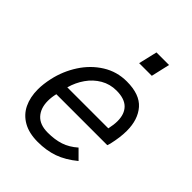

<svg xmlns="http://www.w3.org/2000/svg" viewBox="-200 -796 907 907"><g transform="rotate(45 253.5 -342.0)"><path d="M36.6 -170.9Q36.6 -205.6 45.9 -248Q60.5 -314 96.9 -370.1Q133.3 -426.3 187.5 -460.2Q241.7 -494.1 307.6 -494.1Q394 -494.1 433.3 -449.2Q472.7 -404.3 472.7 -328.6Q472.7 -285.6 460 -231L455.1 -215.8H114.7Q108.4 -190.4 108.4 -165.5Q108.4 -116.7 135 -87.6Q161.6 -58.6 214.4 -58.6Q261.7 -58.6 297.9 -70.6Q334 -82.5 367.2 -111.8L412.1 -66.9Q363.8 -27.3 316.7 -10.7Q269.5 5.9 211.9 5.9Q153.3 5.9 114 -16.6Q74.7 -39.1 55.7 -78.6Q36.6 -118.2 36.6 -170.9ZM402.3 -275.4Q409.2 -306.6 409.2 -330.1Q409.2 -377.9 383.1 -403.6Q356.9 -429.2 303.7 -429.2Q260.3 -429.2 224.6 -408.4Q189 -387.7 164.6 -352.8Q140.1 -317.9 128.4 -275.4ZM287.6 -596.2 309.6 -689.9H393.6L372.1 -596.2Z"/></g></svg>

Font: Acari Sans
Style: Italic
Weight: 400
Italic angle: -13°
Designer: Alfredo Marco Pradil and Stefan Peev
Foundry: Hanken Design Co.
Version: Version 1.045;January 11, 2019;FontCreator 11.5.0.2425 64-bi